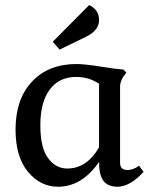

<svg xmlns="http://www.w3.org/2000/svg" viewBox="-20 -708 586 741"><path d="M312.5 -566.4Q362.3 -590.8 362.3 -630.9Q362.3 -669.9 324.2 -688.5L183.6 -546.9L210 -516.6ZM135.7 -224.6Q135.7 -313.5 171.9 -362.3Q208 -411.1 274.4 -411.1Q323.2 -411.1 362.3 -384.8V-139.6Q315.4 -57.6 239.3 -57.6Q195.3 -57.6 165.5 -97.7Q135.7 -137.7 135.7 -224.6ZM362.3 -83Q362.3 -32.2 379.4 -9.8Q396.5 12.7 433.6 12.7Q481.4 12.7 534.2 -44.9L516.6 -68.4Q494.1 -51.8 471.7 -51.8Q443.4 -51.8 443.4 -80.1V-375Q443.4 -390.6 455.1 -411.1L467.8 -427.7L456.1 -439.5Q428.7 -441.4 367.2 -451.2Q305.7 -460.9 275.4 -460.9Q167 -460.9 103.5 -393.1Q40 -325.2 40 -208Q40 -102.5 87.9 -44.9Q135.7 12.7 204.1 12.7Q295.9 12.7 362.3 -83Z"/></svg>

Font: Kurale
Style: Regular
Weight: 400
Version: 1.0; ttfautohint (v1.3)